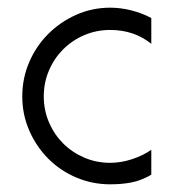

<svg xmlns="http://www.w3.org/2000/svg" viewBox="-20 -475 445 500"><path d="M267 -455Q294 -455 322 -448Q350 -441 374 -428V-361Q329 -397 267 -397Q231 -397 199.5 -383.5Q168 -370 144.5 -346.5Q121 -323 107.5 -291.5Q94 -260 94 -224Q94 -188 107.5 -156.5Q121 -125 144.5 -101.5Q168 -78 199.5 -64.5Q231 -51 267 -51Q295 -51 324 -60.5Q353 -70 374 -85V-20Q348 -5 323 0Q298 5 267 5Q220 5 178 -13Q136 -31 105 -62.5Q74 -94 56 -135.5Q38 -177 38 -224Q38 -271 56 -313Q74 -355 105.5 -386.5Q137 -418 178.5 -436.5Q220 -455 267 -455Z"/></svg>

Font: Fundamental  Brigade Scvhlank
Style: Regular
Weight: 100
Designer: Peter Wiegel, original typeface by Arno Drescher 1935
Foundry: Peter Wiegel
Version: Version 0.000 2012 initial release